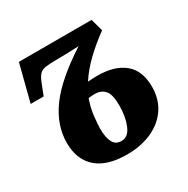

<svg xmlns="http://www.w3.org/2000/svg" viewBox="-130 -653 765 780"><g transform="rotate(-30 252.5 -263.0)"><path d="M251 10Q157 10 109 -32.5Q61 -75 61 -153Q61 -236 116.5 -312Q172 -388 299 -470Q270 -469 243.5 -468Q217 -467 193 -467Q159 -467 141 -464Q123 -461 113.5 -450.5Q104 -440 95 -418L74 -364H13L57 -536H398L414 -478Q368 -445 328 -407Q288 -369 260 -326Q274 -327 285 -327.5Q296 -328 304 -328Q385 -328 430 -291Q475 -254 475 -179Q475 -120 446 -77.5Q417 -35 366 -12.5Q315 10 251 10ZM258 -49Q290 -49 306 -88Q322 -127 322 -179Q322 -231 305 -250Q288 -269 258 -269Q244 -269 229 -267Q215 -229 211 -190Q207 -151 207 -136Q207 -96 218.5 -72.5Q230 -49 258 -49Z"/></g></svg>

Font: Noto Serif ExtraCondensed ExtraBold
Style: Italic
Weight: 800
Width: 2
Italic angle: -12°
Designer: Monotype Design Team
Foundry: Monotype Imaging Inc.
Version: Version 2.013